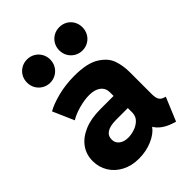

<svg xmlns="http://www.w3.org/2000/svg" viewBox="-221 -877 995 995"><g transform="rotate(-45 276.5 -380.0)"><path d="M25.4 -152.3Q24.9 -199.7 50.8 -236.6Q76.7 -273.4 125.7 -294.4Q174.8 -315.4 242.2 -315.4H340.8V-341.8Q340.8 -372.6 318.1 -390.4Q295.4 -408.2 254.9 -408.2Q219.2 -408.2 178 -396.7Q136.7 -385.3 109.4 -368.2L58.6 -484.4Q92.3 -503.9 149.2 -518.6Q206.1 -533.2 271.5 -533.2Q362.8 -533.2 410.4 -503.9Q458 -474.6 472.7 -433.6Q487.3 -392.6 487.3 -343.8V-185.5Q487.3 -158.2 494.1 -144.3Q501 -130.4 517.6 -125L529.3 -121.1L475.6 7.8L457 2Q424.3 -8.8 402.3 -25.1Q380.4 -41.5 369.6 -60.5H368.7Q347.7 -31.2 302.7 -11.7Q257.8 7.8 204.1 7.8Q151.9 7.8 111.1 -13.4Q70.3 -34.7 47.9 -71.3Q25.4 -107.9 25.4 -152.3ZM242.2 -108.4Q263.2 -108.4 287.8 -116.2Q312.5 -124 330.3 -141.4Q348.1 -158.7 348.6 -185.5V-218.8H260.7Q173.8 -217.8 173.8 -162.1Q173.8 -137.7 192.9 -123Q211.9 -108.4 242.2 -108.4ZM308.6 -681.6Q308.6 -705.1 319.8 -724.6Q331.1 -744.1 350.6 -755.4Q370.1 -766.6 393.6 -766.6Q417.5 -766.6 437 -755.4Q456.5 -744.1 467.5 -724.6Q478.5 -705.1 478.5 -681.6Q478.5 -657.7 467.5 -638.2Q456.5 -618.7 437 -607.2Q417.5 -595.7 393.6 -595.7Q370.1 -595.7 350.6 -607.2Q331.1 -618.7 319.8 -638.2Q308.6 -657.7 308.6 -681.6ZM72.3 -681.6Q72.3 -705.1 83.5 -724.6Q94.7 -744.1 114.3 -755.4Q133.8 -766.6 157.2 -766.6Q180.7 -766.6 200.2 -755.4Q219.7 -744.1 231 -724.6Q242.2 -705.1 242.2 -681.6Q242.2 -657.7 231 -638.2Q219.7 -618.7 200.2 -607.2Q180.7 -595.7 157.2 -595.7Q133.8 -595.7 114.3 -607.2Q94.7 -618.7 83.5 -638.2Q72.3 -657.7 72.3 -681.6Z"/></g></svg>

Font: Reddit Sans Vanilla ExtraBold
Style: Regular
Weight: 800
Designer: Stephen Hutchings
Foundry: Reddit
Version: Version 1.013